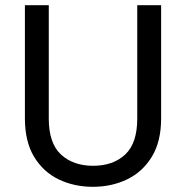

<svg xmlns="http://www.w3.org/2000/svg" viewBox="-20 -713 716 740"><path d="M76 -693H168V-256Q168 -161 215 -117.5Q262 -74 339 -74Q416 -74 462.5 -117.5Q509 -161 509 -256V-693H601V-257Q601 -167 565 -108.5Q529 -50 469.5 -21.5Q410 7 338 7Q266 7 206.5 -21.5Q147 -50 111.5 -108.5Q76 -167 76 -257Z"/></svg>

Font: Parkinsans
Style: Regular
Weight: 400
Designer: Red Stone, Indian Type Foundry
Foundry: Indian Type Foundry
Version: Version 1.000